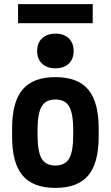

<svg xmlns="http://www.w3.org/2000/svg" viewBox="-20 -906 540 936"><path d="M250 10Q141 10 90 -50.5Q39 -111 39 -240V-280Q39 -409 90 -469.5Q141 -530 250 -530Q359 -530 410 -469.5Q461 -409 461 -280V-240Q461 -111 410 -50.5Q359 10 250 10ZM250 -99Q297 -99 317 -133Q337 -167 337 -249V-271Q337 -353 317 -387Q297 -421 250 -421Q203 -421 183 -387Q163 -353 163 -271V-249Q163 -167 183 -133Q203 -99 250 -99ZM250 -573Q210 -573 185.5 -595.5Q161 -618 161 -657Q161 -697 185.5 -719.5Q210 -742 250 -742Q291 -742 315 -719.5Q339 -697 339 -657Q339 -618 315 -595.5Q291 -573 250 -573ZM68 -793V-886H432V-793Z"/></svg>

Font: M PLUS Code Latin SemiBold
Style: Regular
Weight: 600
Designer: Coji Morishita
Foundry: UNDERFOREST DESIGN
Version: Version 1.002; ttfautohint (v1.8.3)